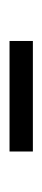

<svg xmlns="http://www.w3.org/2000/svg" viewBox="137 -504 89 403"><g transform="rotate(-90 181.5 -302.5)"><path d="M65 -327H297V-278H65Z"/></g></svg>

Font: TypoPRO Montserrat Alternates
Style: Regular
Weight: 300
Designer: Julieta Ulanovsky
Foundry: Julieta Ulanovsky
Version: Version 6.001